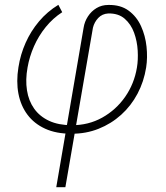

<svg xmlns="http://www.w3.org/2000/svg" viewBox="-20 -549 694 803"><path d="M215.3 233.9 329.6 -432.6Q333.5 -458.5 347.7 -480.2Q361.8 -502 383.5 -515.1Q405.3 -528.3 433.1 -528.3Q484.4 -529.3 518.1 -504.4Q551.8 -479.5 569.8 -439.7Q587.9 -399.9 592.8 -354Q597.7 -308.1 591.3 -267.1Q582 -208 555.2 -157.2Q528.3 -106.4 486.6 -68.8Q444.8 -31.2 392.1 -10.3Q339.4 10.7 278.3 10.3Q214.8 10.3 168.9 -10.7Q123 -31.7 95 -69.1Q66.9 -106.4 57.1 -157.2Q47.4 -208 57.1 -267.6Q65.4 -321.3 87.2 -370.1Q108.9 -418.9 143.3 -459.7Q177.7 -500.5 224.1 -528.8L240.2 -498Q201.2 -472.7 171.4 -436Q141.6 -399.4 122.3 -355.7Q103 -312 95.2 -266.6Q85.9 -215.3 92.8 -171.4Q99.6 -127.4 122.8 -94.7Q146 -62 185.3 -43.7Q224.6 -25.4 279.8 -25.4Q349.6 -24.9 407.5 -57.1Q465.3 -89.4 503.4 -144Q541.5 -198.7 552.7 -266.6Q558.1 -298.3 555.9 -337.4Q553.7 -376.5 540.8 -412.1Q527.8 -447.8 501.5 -470.7Q475.1 -493.7 432.6 -492.7Q407.2 -491.2 390.9 -473.9Q374.5 -456.5 368.7 -433.1L253.4 233.9Z"/></svg>

Font: Roboto ExtraLight
Style: Italic
Weight: 250
Designer: Christian Robertson
Foundry: Google
Version: Version 3.009; 2024